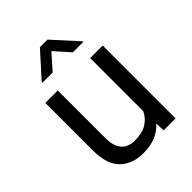

<svg xmlns="http://www.w3.org/2000/svg" viewBox="-216 -862 984 984"><g transform="rotate(-45 275.5 -370.0)"><path d="M396.5 0 394.5 -52.2Q370.1 -22.9 332 -6.6Q293.9 9.8 240.2 9.8Q162.6 9.8 114.7 -36.1Q66.9 -82 66.9 -187.5V-528.3H157.2V-186.5Q157.2 -139.2 171.1 -113Q185.1 -86.9 207.5 -76.9Q230 -66.9 254.4 -66.9Q309.6 -66.9 342.8 -87.9Q376 -108.9 392.1 -143.6V-528.3H482.9V0ZM304.2 -750 425.3 -616.7V-611.8H350.1L276.9 -694.3L204.1 -611.8H129.9V-617.2L249.5 -750Z"/></g></svg>

Font: Vazirmatn RD UI
Style: Regular
Weight: 400
Designer: Saber Rastikerdar
Foundry: Saber Rastikerdar
Version: Version 33.003